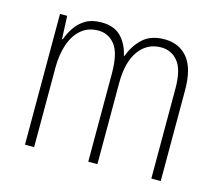

<svg xmlns="http://www.w3.org/2000/svg" viewBox="-82 -645 862 750"><g transform="rotate(15 348.5 -269.5)"><path d="M497 -539Q556 -539 590.5 -497.5Q625 -456 625 -367V0H587V-364Q587 -440 560.5 -472.5Q534 -505 492 -505Q436 -505 402.5 -459Q369 -413 369 -328V0H332V-355Q332 -439 305.5 -472Q279 -505 238 -505Q197 -505 169 -481Q141 -457 127 -415.5Q113 -374 113 -323V0H76V-529H105L109 -436H112Q121 -461 136.5 -484.5Q152 -508 177.5 -523.5Q203 -539 242 -539Q294 -539 322 -509.5Q350 -480 359 -436H362Q379 -482 411 -510.5Q443 -539 497 -539Z"/></g></svg>

Font: Noto Sans Gujarati UI Condensed ExtraLight
Style: Regular
Weight: 200
Width: 3
Designer: Jelle Bosma - Monotype Design Team, Universal Thirst
Foundry: Monotype Imaging Inc.
Version: Version 2.106; ttfautohint (v1.8.4.7-5d5b)